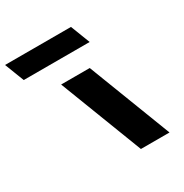

<svg xmlns="http://www.w3.org/2000/svg" viewBox="-518 -891 988 1029"><g transform="rotate(-30 -24.0 -377.0)"><path d="M-345.5 -754 -299.2 -634H108.8L62.5 -754ZM-137.6 -513H39.4L237 0H60Z"/></g></svg>

Font: Hussar
Style: BdOpOblFour
Weight: 700
Foundry: Cannot Into Space Fonts
Version: Version 2.00